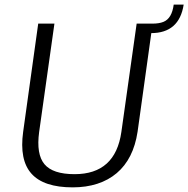

<svg xmlns="http://www.w3.org/2000/svg" viewBox="-20 -802 813 829"><path d="M294 7Q169 7 116 -52Q63 -111 80 -233L145 -700H215L149 -232Q136 -136 172 -93Q208 -50 302 -50Q478 -50 504 -232L570 -700H639L574 -233Q565 -174 542.5 -129.5Q520 -85 484 -54.5Q448 -24 400 -8.5Q352 7 294 7ZM638 -700Q667 -700 685.5 -707.5Q704 -715 715 -733.5Q726 -752 730 -782H773Q754 -659 632 -659Z"/></svg>

Font: Pathway Extreme 28pt Light
Style: Italic
Weight: 300
Italic angle: -8°
Designer: Eduardo Rodriguez Tunni
Foundry: Eduardo Rodriguez Tunni
Version: Version 1.001;gftools[0.9.26]